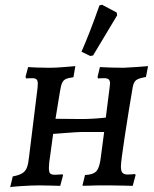

<svg xmlns="http://www.w3.org/2000/svg" viewBox="-20 -785 653 813"><path d="M492 -80Q492 -61 498.5 -53.5Q505 -46 521 -46Q532 -46 540.5 -47Q549 -48 552 -48Q552 -47 553 -46Q554 -45 554 -43L542 2Q532 2 504.5 1Q477 0 444 0H414Q380 0 364 1Q353 1 341 1.5Q329 2 329 1L340 -44Q374 -45 388 -60Q402 -75 407 -120L421 -226H324Q310 -226 265 -222.5Q220 -219 205 -218L193 -130Q187 -94 187 -74Q187 -56 192.5 -50.5Q198 -45 213 -45Q225 -45 233.5 -46Q242 -47 245 -47L247 -43L235 2Q226 2 200 1Q174 0 148 0Q114 0 69 3Q24 6 23 8L34 -38Q61 -43 74.5 -51.5Q88 -60 94 -75.5Q100 -91 103 -121L139 -413Q140 -420 140 -431Q140 -444 134.5 -449Q129 -454 115 -454L91 -453L88 -459L99 -501Q109 -500 136.5 -499Q164 -498 191 -498Q215 -498 251 -501Q287 -504 299 -505L291 -458Q268 -455 258 -450Q248 -445 243 -434Q238 -423 234 -398L215 -282L326 -281Q372 -281 428 -287L444 -413Q446 -427 446 -431Q446 -444 440 -449Q434 -454 420 -454L395 -453L393 -459L403 -501Q416 -500 446.5 -499Q477 -498 503 -498Q527 -499 561.5 -501.5Q596 -504 607 -505L598 -459Q568 -454 557 -446Q546 -438 542 -416Q525 -317 508.5 -209Q492 -101 492 -80ZM374 -550 362 -548 325 -566Q360 -645 401 -762L412 -765L474 -732L476 -720Z"/></svg>

Font: Alegreya SC Medium
Style: Italic
Weight: 500
Italic angle: -7°
Designer: Juan Pablo del Peral
Foundry: Huerta Tipografica
Version: Version 2.007; ttfautohint (v1.6)